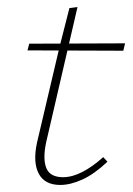

<svg xmlns="http://www.w3.org/2000/svg" viewBox="-20 -518 378 545"><path d="M151 7Q107 7 90 -25Q73 -57 85 -113L149 -385L177 -495L200 -498L111 -114Q101 -67 111.5 -41Q122 -15 159 -15Q185 -15 214 -30Q243 -45 273 -72L285 -59Q248 -24 214 -8.5Q180 7 151 7ZM58 -375 63 -394 335 -395 330 -374Z"/></svg>

Font: Ysabeau Office Thin
Style: Italic
Weight: 250
Italic angle: -12°
Designer: Christian Thalmann (Catharsis Fonts)
Version: Version 2.001;gftools[0.9.30]; featfreeze: tnum,lnum,ss02